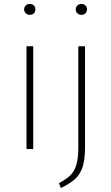

<svg xmlns="http://www.w3.org/2000/svg" viewBox="-20 -754 563 971"><path d="M148 0H114V-520H148ZM159 -707Q159 -695 151.5 -687Q144 -679 130 -679Q118 -679 110 -687Q102 -695 102 -707Q102 -718 110 -726Q118 -734 130 -734Q144 -734 151.5 -726Q159 -718 159 -707ZM410 -10Q410 55 397 92.5Q384 130 359 152Q334 174 288 197L278 172Q316 152 336 132.5Q356 113 366 80Q376 47 376 -10V-520H410ZM420 -707Q420 -695 412.5 -687Q405 -679 391 -679Q379 -679 371 -687Q363 -695 363 -707Q363 -718 371 -726Q379 -734 391 -734Q405 -734 412.5 -726Q420 -718 420 -707Z"/></svg>

Font: FiraGO UltraLight
Style: Regular
Weight: 200
Designer: bBox Type
Foundry: bBox Type GmbH
Version: Version 1.001